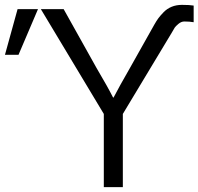

<svg xmlns="http://www.w3.org/2000/svg" viewBox="-37 -769 815 789"><path d="M130.9 -731.4H224.6L359.4 -490.2Q407.2 -409.2 427.7 -368.2H429.7Q455.1 -417 495.1 -486.3L596.7 -667Q605.5 -682.6 613.3 -693.4Q621.1 -704.1 635.3 -718.8Q649.4 -733.4 668.5 -741.2Q687.5 -749 710.9 -749Q742.2 -749 758.8 -746.1V-677.7Q742.2 -680.7 720.7 -680.7Q708 -680.7 696.3 -670.9Q684.6 -661.1 681.2 -655.8Q677.7 -650.4 668.9 -634.8L467.8 -300.8V0H389.6V-300.8ZM-16.6 -543.9 35.2 -731.4H119.1L39.1 -543.9Z"/></svg>

Font: Gothic A1
Style: Regular
Weight: 400
Designer: HanYang I&C Co.,Ltd.
Foundry: HanYang I&C Co.,Ltd.
Version: Version 2.50